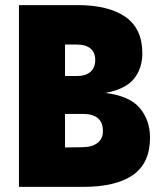

<svg xmlns="http://www.w3.org/2000/svg" viewBox="-20 -730 640 750"><path d="M54 0V-710H284Q404 -710 470 -664Q536 -618 536 -522Q536 -463 503.5 -422.5Q471 -382 392 -367Q487 -355 526.5 -307.5Q566 -260 566 -192Q566 -93 499.5 -46.5Q433 0 304 0ZM234 -433H280Q315 -433 333.5 -449.5Q352 -466 352 -496Q352 -525 333.5 -540.5Q315 -556 280 -556H234ZM234 -154 304 -155Q342 -156 362 -172.5Q382 -189 382 -218Q382 -285 304 -285H234Z"/></svg>

Font: Geist Mono Black
Style: Regular
Weight: 900
Monospace: yes
Designer: Basement.studio, Andrés Briganti, Mateo Zaragoza
Foundry: Basement.studio, Vercel, Andrés Briganti, Guido Ferreyra, Mateo Zaragoza
Version: Version 1.500; ttfautohint (v1.8.4.7-5d5b)